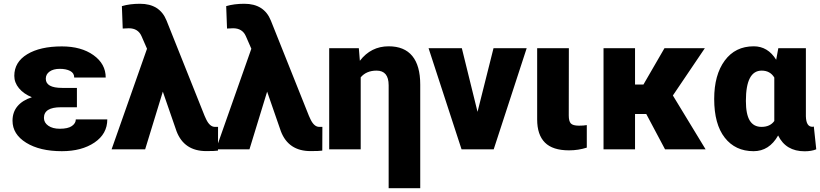

<svg xmlns="http://www.w3.org/2000/svg" viewBox="-20 -780 4284 1003"><path d="M209.5 -164.1Q209.5 -139.2 232.2 -123.3Q254.9 -107.4 292 -107.4Q335.4 -107.4 355.7 -121.8Q376 -136.2 376 -156.2H540.5Q540.5 -80.6 473.6 -35.4Q406.7 9.8 303.2 9.8Q188 9.8 116.7 -34.4Q45.4 -78.6 45.4 -149.4Q45.4 -194.3 71.5 -225.3Q97.7 -256.3 146.5 -272Q103.5 -289.6 79.1 -319.1Q54.7 -348.6 54.7 -383.8Q54.7 -455.6 122.1 -496.6Q189.5 -537.6 303.2 -537.6Q404.3 -537.6 468.3 -491.9Q532.2 -446.3 532.2 -375H367.7Q367.7 -398.4 346.4 -409.4Q325.2 -420.4 292.5 -420.4Q258.8 -420.4 239 -406.2Q219.2 -392.1 219.2 -368.7Q219.2 -320.8 304.7 -320.8H381.8V-219.7H297.9Q209.5 -219.7 209.5 -164.1Z M711.4 -760.3Q814.9 -760.3 850.1 -672.4L1048.8 -174.8L1057.1 -156.7Q1075.7 -117.7 1102.1 -117.2H1119.1L1118.7 6.8Q1103 9.3 1057.6 9.3Q941.9 9.3 902.3 -94.2L830.6 -301.3L738.3 0H563L748 -525.4L719.2 -591.3Q701.2 -632.3 652.8 -632.3L621.1 -630.9L616.7 -748Q658.2 -760.3 711.4 -760.3Z M1256.3 -760.3Q1359.9 -760.3 1395 -672.4L1593.8 -174.8L1602.1 -156.7Q1620.6 -117.7 1647 -117.2H1664.1L1663.6 6.8Q1647.9 9.3 1602.5 9.3Q1486.8 9.3 1447.3 -94.2L1375.5 -301.3L1283.2 0H1107.9L1293 -525.4L1264.2 -591.3Q1246.1 -632.3 1197.8 -632.3L1166 -630.9L1161.6 -748Q1203.1 -760.3 1256.3 -760.3Z M1854.5 -528.3 1859.9 -462.4Q1918 -538.1 2010.3 -538.1Q2092.3 -538.1 2133.8 -487.5Q2175.3 -437 2175.3 -337.9V203.1H2010.3V-334.5Q2010.3 -411.1 1947.3 -411.1Q1894 -411.1 1864.3 -376V0H1699.7V-528.3Z M2474.6 -195.8 2558.1 -528.3H2731.4L2559.1 0H2391.1L2218.8 -528.3H2392.6Z M2951.7 -528.3 2951.2 -176.8Q2951.2 -147 2961.9 -135.3Q2972.7 -123.5 3004.4 -123.5Q3028.8 -123.5 3045.4 -126.5V-8.8Q3001 5.4 2952.6 5.4Q2867.2 5.4 2826.7 -35.2Q2786.1 -75.7 2786.1 -156.2V-528.3Z M3356 -184.6H3297.4V0H3132.8V-528.3H3297.4V-338.4H3341.3L3451.2 -528.3H3662.1L3495.1 -281.2L3666 0H3454.1Z M4189.9 -528.3V-172.4Q4191.4 -117.7 4223.6 -117.7Q4229 -117.7 4231.4 -119.1L4244.1 0Q4219.2 10.3 4183.1 10.3Q4085.4 10.3 4044.9 -72.3Q3998.5 9.8 3916.5 9.8Q3821.3 9.8 3766.1 -60.8Q3710.9 -131.3 3710.9 -263.2Q3710.9 -388.7 3765.9 -463.4Q3820.8 -538.1 3917.5 -538.1Q3991.2 -538.1 4034.7 -467.8L4045.9 -528.3ZM3876.5 -252.9Q3876.5 -183.1 3896.7 -150.1Q3917 -117.2 3958 -117.2Q4002.9 -117.2 4024.9 -147.9V-375Q4002.9 -411.1 3959 -411.1Q3876.5 -411.1 3876.5 -252.9Z"/></svg>

Font: Roboto
Style: Regular
Weight: 900
Designer: Google
Version: Version 2.001171; 2014